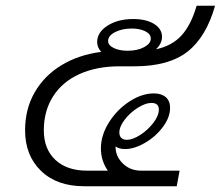

<svg xmlns="http://www.w3.org/2000/svg" viewBox="-20 -646 766 666"><path d="M132 -194Q132 -129 172 -91.5Q212 -54 282 -54H354Q330 -89 330 -131Q330 -177 358 -221.5Q386 -266 429 -294Q472 -322 514 -322Q540 -322 555 -309Q570 -296 570 -272Q570 -239 545 -205.5Q520 -172 483 -150.5Q446 -129 414 -129Q393 -129 381 -138Q380 -105 405.5 -79.5Q431 -54 470 -54H603L593 0H272Q177 0 122 -53.5Q67 -107 67 -194Q67 -268 100.5 -326Q134 -384 193.5 -420Q253 -456 331 -466Q317 -482 317 -500Q317 -534 353 -557Q389 -580 442 -580Q487 -580 514.5 -563Q542 -546 542 -518Q542 -495 521 -475Q577 -487 610 -523.5Q643 -560 662 -626H726Q695 -517 630 -466.5Q565 -416 447 -416H395Q315 -416 255.5 -389Q196 -362 164 -311.5Q132 -261 132 -194ZM355 -504Q355 -489 374.5 -479.5Q394 -470 423 -470Q457 -470 480 -482.5Q503 -495 503 -512Q503 -528 484 -537.5Q465 -547 437 -547Q403 -547 379 -534.5Q355 -522 355 -504ZM394 -186Q394 -174 401 -167.5Q408 -161 420 -161Q440 -161 466.5 -178Q493 -195 512 -220Q531 -245 531 -266Q531 -289 505 -289Q485 -289 458.5 -272.5Q432 -256 413 -231.5Q394 -207 394 -186Z"/></svg>

Font: KoHo
Style: Italic
Weight: 400
Italic angle: -10°
Designer: Cadson Demak & Katatrad Team
Foundry: Cadson Demak Co.,Ltd.
Version: Version 1.000